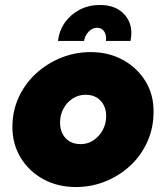

<svg xmlns="http://www.w3.org/2000/svg" viewBox="-20 -741 669 774"><path d="M286 13Q213 13 155 -18.5Q97 -50 63.5 -105Q30 -160 30 -229Q30 -294 55.5 -349Q81 -404 125 -444.5Q169 -485 226 -508Q283 -531 345 -531Q418 -531 475.5 -499.5Q533 -468 566.5 -413.5Q600 -359 599 -289Q599 -225 574 -169.5Q549 -114 505.5 -73.5Q462 -33 405.5 -10Q349 13 286 13ZM305 -160Q334 -160 357 -175.5Q380 -191 394 -216.5Q408 -242 408 -273Q408 -298 398 -317.5Q388 -337 369.5 -348Q351 -359 325 -359Q296 -359 272.5 -343.5Q249 -328 235.5 -302.5Q222 -277 222 -247Q222 -222 232 -202Q242 -182 260.5 -171Q279 -160 305 -160ZM214 -576Q219 -619 242.5 -651.5Q266 -684 302.5 -702.5Q339 -721 383 -721Q449 -721 484 -680Q519 -639 506 -576H407Q409 -590 405.5 -602Q402 -614 393.5 -621.5Q385 -629 371 -629Q352 -629 337 -613Q322 -597 319 -576Z"/></svg>

Font: MuseoModerno Thin Black
Style: Italic
Weight: 900
Italic angle: -9°
Version: Version 1.003